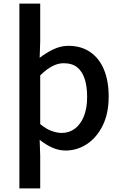

<svg xmlns="http://www.w3.org/2000/svg" viewBox="-20 -817 670 1060"><path d="M87 223V-797H202V-588L199 -498Q234 -525 274.5 -544.5Q315 -564 357 -564Q429 -564 479 -529Q529 -494 554.5 -431.5Q580 -369 580 -284Q580 -190 546.5 -123Q513 -56 459 -21Q405 14 343 14Q304 14 268.5 -2Q233 -18 199 -45L202 45V223ZM321 -83Q361 -83 392.5 -106Q424 -129 442.5 -173.5Q461 -218 461 -282Q461 -340 447.5 -381.5Q434 -423 406 -445.5Q378 -468 332 -468Q300 -468 268.5 -451.5Q237 -435 202 -401V-132Q234 -105 265 -94Q296 -83 321 -83Z"/></svg>

Font: Noto Sans KR Thin Medium
Style: Regular
Weight: 500
Version: Version 2.004-H2;hotconv 1.0.118;makeotfexe 2.5.65603